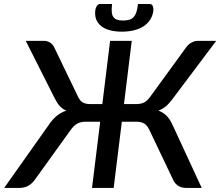

<svg xmlns="http://www.w3.org/2000/svg" viewBox="-52 -920 1078 940"><path d="M793.5 -436.5Q777.5 -414.5 761.2 -400.5Q745 -386.5 723.5 -378.5Q746.5 -370 763.2 -353.5Q780 -337 792.5 -309L935.5 0H860.5Q836 0 819.8 -10.8Q803.5 -21.5 795.5 -40L679 -284.5Q669 -305.5 654.8 -314.8Q640.5 -324 617 -324H544.5L504.5 0H398.5L438.5 -324H366.5Q343 -324 326.2 -314.8Q309.5 -305.5 294.5 -284.5L118.5 -40Q105.5 -21.5 86.8 -10.8Q68 0 43.5 0H-31.5L187 -309Q206 -337 226.8 -353.5Q247.5 -370 272.5 -378.5Q253.5 -386.5 240.8 -400.5Q228 -414.5 217 -436.5L74 -720H163Q180 -720 193.5 -711.2Q207 -702.5 214 -687L330 -446.5Q340.5 -424.5 354.8 -417.5Q369 -410.5 388.5 -410.5H449L487 -720H593L555 -410.5H616.5Q636 -410.5 651.8 -417.5Q667.5 -424.5 683.5 -446.5L858.5 -687Q869 -702.5 884.8 -711.2Q900.5 -720 917.5 -720H1006.5ZM550.5 -819.5Q568.5 -819.5 581.2 -823.5Q594 -827.5 602.5 -836.8Q611 -846 616 -861.5Q621 -877 623.5 -900.5H681Q691.5 -900.5 695.8 -890.5Q700 -880.5 699 -869Q696 -844 683.8 -824.5Q671.5 -805 651.5 -791.8Q631.5 -778.5 604.5 -771.8Q577.5 -765 544.5 -765Q512 -765 486.5 -771.8Q461 -778.5 444 -791.8Q427 -805 419.2 -824.5Q411.5 -844 414.5 -869Q415.5 -880.5 421.8 -890.5Q428 -900.5 438.5 -900.5H496.5Q494 -877 495.2 -861.5Q496.5 -846 503 -836.8Q509.5 -827.5 521 -823.5Q532.5 -819.5 550.5 -819.5Z"/></svg>

Font: Lato SemiBold
Style: Italic
Weight: 600
Italic angle: -7°
Designer: Lukasz Dziedzic with Adam Twardoch and Botio Nikoltchev
Foundry: tyPoland Lukasz Dziedzic
Version: Version 2.015; 2015-08-06; http://www.latofonts.com/